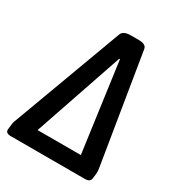

<svg xmlns="http://www.w3.org/2000/svg" viewBox="-183 -808 842 915"><g transform="rotate(30 238.0 -351.0)"><path d="M14 0Q-16 0 -14 -22L-11 -48Q-10 -60 -7 -68Q-4 -76 1 -89L219 -678Q228 -702 269 -702H313Q353 -702 357 -678L453 -89Q455 -76 456 -68Q457 -60 456 -48L453 -22Q451 0 422 0ZM277 -578 110 -89H348L281 -578Z"/></g></svg>

Font: Asap Condensed Condensed Medium
Style: Italic
Weight: 500
Width: 3
Italic angle: -6°
Designer: Pablo Cosgaya
Foundry: Omnibus-Type
Version: Version 3.001; ttfautohint (v1.8.4.7-5d5b)